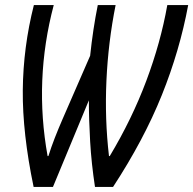

<svg xmlns="http://www.w3.org/2000/svg" viewBox="-20 -734 759 754"><path d="M112 0H188L329 -340Q329 -264 334 -178Q339 -92 353 0H424Q545 -185 615.5 -360.5Q686 -536 719 -714H637Q611 -567 554.5 -416.5Q498 -266 411 -121H408Q391 -267 398 -418Q405 -569 434 -714H364Q345 -620 334 -515L226 -267Q209 -228 195 -192Q181 -156 170 -121H167Q113 -419 191 -714H113Q71 -548 69.5 -379.5Q68 -211 112 0Z"/></svg>

Font: Noto Sans UI Condensed
Style: Italic
Weight: 400
Width: 3
Italic angle: -12°
Designer: Monotype Design Team
Foundry: Monotype Imaging Inc.
Version: Version 1.901